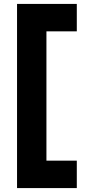

<svg xmlns="http://www.w3.org/2000/svg" viewBox="-20 -850 440 980"><path d="M372 110V-30H217V-690H372V-830H67V110Z"/></svg>

Font: Tekne LDO ExtraBold
Style: Regular
Weight: 800
Monospace: yes
Designer: Alessio Laiso, Mario Rullo, Paolo Rosset
Foundry: Alessio Laiso
Version: Version 1.000;hotconv 1.0.109;makeotfexe 2.5.65596